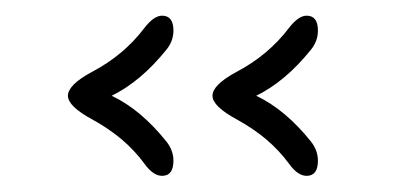

<svg xmlns="http://www.w3.org/2000/svg" viewBox="-20 -380 523 240"><path d="M368.7 -203.1Q377.4 -191.9 377.4 -179.2Q377.4 -160.2 363.3 -160.2Q352.1 -160.2 341.3 -175.3Q329.1 -191.9 313 -205.6Q296.9 -219.2 276.4 -230.5Q245.6 -247.1 245.6 -260.3Q245.6 -273.9 275.4 -290Q315.4 -311 341.3 -345.2Q353 -360.4 363.3 -360.4Q377.4 -360.4 377.4 -341.8Q377.4 -328.6 368.7 -317.9Q336.9 -278.3 300.3 -260.3Q336.4 -243.2 368.7 -203.1ZM188 -203.1Q196.8 -191.9 196.8 -179.2Q196.8 -160.2 182.6 -160.2Q171.4 -160.2 160.6 -175.3Q148.4 -191.9 132.3 -205.6Q116.2 -219.2 95.7 -230.5Q64.9 -247.1 64.9 -260.3Q64.9 -273.9 94.7 -290Q134.8 -311 160.6 -345.2Q172.4 -360.4 182.6 -360.4Q196.8 -360.4 196.8 -341.8Q196.8 -328.6 188 -317.9Q156.2 -278.3 119.6 -260.3Q155.8 -243.2 188 -203.1Z"/></svg>

Font: Dima Nastaligh Tahriri
Style: regular
Weight: 400
Designer: R.Balvardi
Foundry: Dima Software Group
Version: Version 1.00;November 13, 2018;FontCreator 11.5.0.2427 64-bi